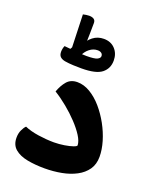

<svg xmlns="http://www.w3.org/2000/svg" viewBox="-158 -960 851 1050"><g transform="rotate(20 267.5 -435.0)"><path d="M230.8 -0.8Q176.3 -0.8 130.6 -9.6Q84.8 -18.4 57.6 -41.4Q30.3 -64.4 30.3 -106.8Q30.3 -131.7 39.4 -151.2Q48.4 -170.7 59 -180.8Q91.7 -166.2 139.6 -159.1Q187.6 -152 231.2 -152Q261.1 -152.2 290.7 -156.9Q320.3 -161.6 339.6 -168.4Q359 -175.1 359 -181.3Q358 -205.2 338.7 -235.6Q319.3 -266.1 288.3 -299Q257.3 -331.9 220 -362.6Q182.8 -393.3 144.7 -416.8Q158.4 -455.1 180.2 -480.4Q202.1 -505.6 240.4 -505.6Q278.6 -505.6 315.5 -483.4Q352.5 -461.2 384.4 -424.3Q416.2 -387.4 440.8 -342.6Q465.4 -297.7 479.3 -250.9Q493.1 -204.1 493.1 -162.8Q493.1 -119 471.6 -88.2Q450.1 -57.5 413.3 -38.1Q376.6 -18.6 329.4 -9.7Q282.2 -0.8 230.8 -0.8ZM161.3 -661.7 181.2 -659.5Q198.2 -658.5 212.7 -657.6Q227.2 -656.7 236.5 -656.7Q283.6 -656.7 299.2 -664.6Q314.7 -672.5 314.7 -683.7Q314.7 -695.2 306.3 -701.2Q298 -707.3 284.6 -707.3Q259.6 -707.3 237.8 -690.2Q216 -673.1 204.3 -643.6L134.2 -650.7L154.8 -688.5L193.9 -705Q206 -736.3 232.8 -756.9Q259.6 -777.6 295.4 -777.6Q336.5 -777.6 361.2 -751Q386 -724.5 386 -683.7Q386 -637.8 352.3 -610.7Q318.6 -583.6 233.8 -583.6Q213.2 -583.6 187 -584.6Q160.8 -585.6 136.6 -589.6Q118.3 -593.2 108.5 -602.7Q98.7 -612.2 98.7 -631.8Q98.7 -641.4 100.9 -650.9Q103.2 -660.5 106.2 -666.7Q119.7 -664.7 133.2 -664.1Q146.7 -663.5 161.3 -661.7ZM176.1 -868.9Q193.7 -868.9 203.8 -862Q213.8 -855.1 213.8 -840Q213.8 -802.6 212.9 -770.3Q212 -738 211 -706.6Q210 -675.3 208.3 -638.4L149.3 -611.4L141 -863.9Q150.3 -865.9 158.6 -867.4Q166.8 -868.9 176.1 -868.9Z"/></g></svg>

Font: Baloo Bhaijaan 2
Style: Regular
Weight: 400
Designer: Sanskriti Dholi, Noopur Datye and Ek Type
Foundry: Ek Type
Version: Version 1.701